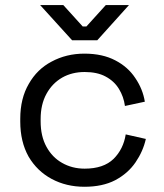

<svg xmlns="http://www.w3.org/2000/svg" viewBox="-20 -711 638 745"><path d="M307.6 13.7Q237.3 13.7 180.7 -16.6Q124 -46.9 90.8 -103.5Q58.6 -161.1 58.6 -239.3Q58.6 -242.2 58.6 -250Q58.6 -329.1 91.8 -385.7Q124 -442.4 179.7 -471.7Q237.3 -502.9 307.6 -502.9Q377.9 -502.9 427.7 -476.6Q476.6 -451.2 504.9 -408.2Q534.2 -365.2 542 -316.4Q516.6 -310.5 464.8 -299.8Q460 -335.9 441.4 -366.2Q422.9 -396.5 389.6 -414.1Q357.4 -431.6 308.6 -431.6Q259.8 -431.6 221.7 -410.2Q182.6 -387.7 160.2 -346.7Q137.7 -305.7 137.7 -249Q137.7 -246.1 137.7 -240.2Q137.7 -182.6 160.2 -141.6Q182.6 -100.6 220.7 -79.1Q259.8 -56.6 308.6 -56.6Q381.8 -56.6 420.9 -94.7Q459 -132.8 467.8 -189.5Q494.1 -183.6 545.9 -171.9Q535.2 -124 505.9 -81.1Q476.6 -38.1 426.8 -11.7Q377.9 13.7 307.6 13.7ZM259.8 -554.7Q228.5 -588.9 135.7 -691.4Q158.2 -691.4 225.6 -691.4Q245.1 -669.9 300.8 -608.4Q304.7 -608.4 315.4 -608.4Q334 -628.9 390.6 -691.4Q413.1 -691.4 480.5 -691.4Q449.2 -657.2 357.4 -554.7Q333 -554.7 259.8 -554.7Z"/></svg>

Font: Kadena Space Grotesk
Style: Regular
Weight: 400
Designer: Florian Karsten
Version: Version 2.000